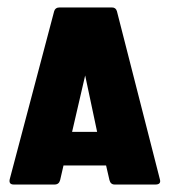

<svg xmlns="http://www.w3.org/2000/svg" viewBox="-20 -708 470 514"><path d="M173 -355H240L208 -506ZM408 -228Q412 -214 396 -214H287Q276 -214 273 -226L264 -265H150L141 -226Q138 -214 126 -214H17Q3 -214 6 -228L125 -678Q128 -688 139 -688H280Q290 -688 293 -678Z"/></svg>

Font: AL Dynamic
Style: Bold
Weight: 700
Version: Version 1.000; ttfautohint (v1.8.2) -l 8 -r 50 -G 200 -x 14 